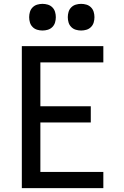

<svg xmlns="http://www.w3.org/2000/svg" viewBox="-20 -974 640 994"><path d="M93 0V-735H515V-651H189V-424H450V-340H189V-84H515V0ZM400 -816Q386 -816 372.5 -820Q359 -824 349 -834Q339 -844 335 -857.5Q331 -871 331 -885Q331 -899 335 -912.5Q339 -926 349 -936Q359 -946 372.5 -950Q386 -954 400 -954Q414 -954 427.5 -950Q441 -946 451 -936Q461 -926 465 -912.5Q469 -899 469 -885Q469 -871 465 -857.5Q461 -844 451 -834Q441 -824 427.5 -820Q414 -816 400 -816ZM200 -816Q186 -816 172.5 -820Q159 -824 149 -834Q139 -844 135 -857.5Q131 -871 131 -885Q131 -899 135 -912.5Q139 -926 149 -936Q159 -946 172.5 -950Q186 -954 200 -954Q214 -954 227.5 -950Q241 -946 251 -936Q261 -926 265 -912.5Q269 -899 269 -885Q269 -871 265 -857.5Q261 -844 251 -834Q241 -824 227.5 -820Q214 -816 200 -816Z"/></svg>

Font: Iosevka Custom Medium Extended
Style: Regular
Weight: 500
Width: 7
Monospace: yes
Designer: Belleve Invis
Foundry: Belleve Invis
Version: Version 11.2.4; ttfautohint (v1.8.4)